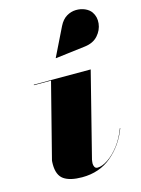

<svg xmlns="http://www.w3.org/2000/svg" viewBox="-115 -808 651 885"><g transform="rotate(-15 211.0 -366.0)"><path d="M333.5 -569 190 -551.5 189.5 -552.5 256 -688Q270 -716 291.2 -728.8Q312.5 -741.5 335.8 -742Q359 -742.5 378.8 -733.8Q398.5 -725 408.5 -710.5Q425 -686.5 421.5 -655.2Q418 -624 395.8 -599Q373.5 -574 333.5 -569ZM393 -163Q364.5 -87.5 306.5 -38.8Q248.5 10 165.5 10Q108 10 78.8 -10.2Q49.5 -30.5 49.5 -82.5Q49.5 -86.5 49.8 -93.5Q50 -100.5 51.5 -105L141.5 -457.5H60V-460H331.5L229.5 -56.5Q229 -52 228.2 -47Q227.5 -42 227.5 -38.5Q227.5 -30 231.5 -22.2Q235.5 -14.5 245.5 -14.5Q267 -14.5 294.8 -32.8Q322.5 -51 348.5 -84.5Q374.5 -118 391.5 -164Z"/></g></svg>

Font: Bodoni* 72pt Fatface
Style: Italic
Weight: 900
Italic angle: -13°
Version: Version 2.3